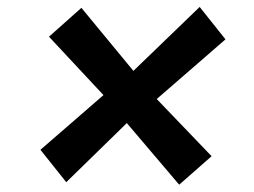

<svg xmlns="http://www.w3.org/2000/svg" viewBox="-20 -656 714 539"><path d="M166 -144.5 93.5 -235.5 270.5 -389 117.5 -553 208.5 -634 354.5 -457 540.5 -636.5 613 -545.5 420 -378 574 -217.5 483 -137.5 336 -310.5Z"/></svg>

Font: Merriweather Sans Medium
Style: Italic
Weight: 500
Italic angle: -7.5°
Designer: Eben Sorkin
Foundry: Eben Sorkin
Version: Version 2.001